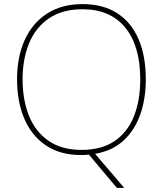

<svg xmlns="http://www.w3.org/2000/svg" viewBox="-20 -745 794 935"><path d="M690 -358Q690 -263 662.5 -186Q635 -109 580.5 -59.5Q526 -10 443 4L585 170H549L413 8Q404 9 395 9.5Q386 10 376 10Q272 10 202.5 -37.5Q133 -85 98 -168Q63 -251 63 -359Q63 -467 100 -549.5Q137 -632 208.5 -678.5Q280 -725 382 -725Q481 -725 549.5 -681.5Q618 -638 654 -556Q690 -474 690 -358ZM90 -359Q90 -259 121 -181.5Q152 -104 216 -59.5Q280 -15 377 -15Q475 -15 538.5 -58.5Q602 -102 632.5 -179.5Q663 -257 663 -358Q663 -521 590 -610.5Q517 -700 382 -700Q284 -700 219 -656Q154 -612 122 -535Q90 -458 90 -359Z"/></svg>

Font: Noto Sans Cham Thin
Style: Regular
Weight: 250
Version: Version 2.002